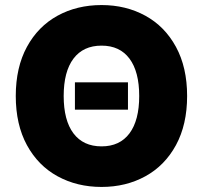

<svg xmlns="http://www.w3.org/2000/svg" viewBox="-20 -737 811 767"><path d="M491.2 -298.8H279.3V-408.2H491.2ZM385.7 9.8Q288.1 9.8 210.2 -32.7Q132.3 -75.2 87.6 -157.2Q43 -239.3 43 -353.5Q43 -467.8 87.6 -549.8Q132.3 -631.8 210 -674.3Q287.6 -716.8 385.7 -716.8Q482.9 -716.8 560.5 -674.3Q638.2 -631.8 682.9 -549.8Q727.5 -467.8 727.5 -353.5Q727.5 -239.3 682.9 -157.2Q638.2 -75.2 560.5 -32.7Q482.9 9.8 385.7 9.8ZM385.7 -554.7Q312.5 -554.7 273.4 -502.7Q234.4 -450.7 234.4 -353.5Q234.4 -256.3 273.4 -204.3Q312.5 -152.3 385.7 -152.3Q458.5 -152.3 497.3 -204.3Q536.1 -256.3 536.1 -353.5Q536.1 -450.7 497.3 -502.7Q458.5 -554.7 385.7 -554.7Z"/></svg>

Font: Pretendard JP Black
Style: Regular
Weight: 900
Designer: Base glyphs from Inter by Rasmus Andersson; Hangeul glyphs from Noto Sans CJK(Source Han Sans) by Jang Soo-young and Kan
Foundry: Kil Hyung-jin
Version: Version 1.309